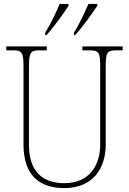

<svg xmlns="http://www.w3.org/2000/svg" viewBox="-20 -951 661 981"><path d="M358 -784V-771H363C402 -812 454 -887 477 -921V-931H432C412 -886 386 -829 358 -784ZM211 -784V-771H217C255 -812 308 -887 330 -921V-931H285C266 -886 239 -829 211 -784ZM309 10C452 10 520 -88 520 -211V-606C520 -683 526 -694 576 -694H607V-714H401V-694H436C486 -694 492 -683 492 -606V-213C492 -109 439 -15 308 -15C198 -15 128 -75 128 -210V-606C128 -683 134 -694 184 -694H219V-714H12V-694H44C94 -694 100 -683 100 -607V-214C100 -52 184 10 309 10Z"/></svg>

Font: Noto Serif Devanagari SemiCondensed Thin
Style: Regular
Weight: 100
Width: 4
Designer: Universal Thirst, Indian Type Foundry and the Monotype Design Team
Foundry: Monotype Imaging Inc.
Version: Version 2.004